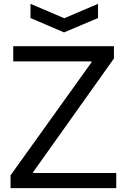

<svg xmlns="http://www.w3.org/2000/svg" viewBox="-20 -981 662 1001"><path d="M139 -961 315 -886 491 -961V-887L314 -812L139 -887ZM35 -67 457 -656V-661H49V-740H574V-676L153 -84V-79H586V0H35Z"/></svg>

Font: Encode Sans Wide
Style: Regular
Weight: 400
Designer: Pablo Impallari, Andres Torresi
Foundry: Pablo Impallari, Andres Torresi
Version: Version 1.000; ttfautohint (v1.00) -l 8 -r 50 -G 200 -x 14 -